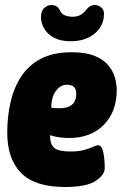

<svg xmlns="http://www.w3.org/2000/svg" viewBox="-20 -740 494 768"><path d="M240 8Q120 8 64.5 -48Q9 -104 9 -210Q9 -273 22 -330.5Q35 -388 64.5 -433.5Q94 -479 143.5 -505Q193 -531 266 -531Q325 -531 361 -515.5Q397 -500 415.5 -476Q434 -452 440.5 -426.5Q447 -401 447 -381Q447 -293 395 -240.5Q343 -188 256 -188Q217 -188 180 -199Q180 -163 197 -148.5Q214 -134 262 -134Q296 -134 318 -140.5Q340 -147 353 -153Q366 -159 373 -159Q384 -159 389.5 -143.5Q395 -128 397 -106.5Q399 -85 399 -68Q399 -40 362 -16Q325 8 240 8ZM219 -307Q285 -307 285 -366Q285 -401 248 -401Q221 -401 203 -375.5Q185 -350 185 -309Q193 -308 202 -307.5Q211 -307 219 -307ZM262 -575Q222 -575 195.5 -589.5Q169 -604 156.5 -626Q144 -648 144 -671Q144 -697 157.5 -708.5Q171 -720 186 -720Q196 -720 205 -715.5Q214 -711 220 -697Q226 -684 240 -678.5Q254 -673 271 -673Q304 -673 324 -700Q339 -720 360 -720Q372 -720 384 -711Q396 -702 396 -685Q396 -637 359 -606Q322 -575 262 -575Z"/></svg>

Font: Asap Condensed Condensed Black
Style: Italic
Weight: 900
Width: 3
Italic angle: -6°
Designer: Pablo Cosgaya
Foundry: Omnibus-Type
Version: Version 3.001; ttfautohint (v1.8.4.7-5d5b)